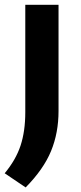

<svg xmlns="http://www.w3.org/2000/svg" viewBox="-32 -566 346 820"><path d="M77.5 234.5 -12 174Q35.5 117 55.8 55.8Q76 -5.5 76 -87V-545.5H218V-92Q218 1.5 186 79.2Q154 157 77.5 234.5Z"/></svg>

Font: Encode Sans Expanded Expanded SemiBold
Style: Regular
Weight: 600
Width: 7
Designer: Multiple Designers
Foundry: Impallari Type
Version: Version 3.000; ttfautohint (v1.8.3) -l 8 -r 50 -G 200 -x 14 